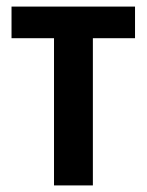

<svg xmlns="http://www.w3.org/2000/svg" viewBox="-20 -563 445 583"><path d="M390 -447H262V0H144V-447H15V-543H390Z"/></svg>

Font: Avrile Sans Condensed SemiBold
Style: Regular
Weight: 600
Width: 3
Designer: Monotype Design Team
Foundry: Monotype Imaging Inc.
Version: Version 2.001;September 10, 2019;FontCreator 11.5.0.2425 64-